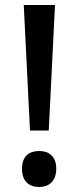

<svg xmlns="http://www.w3.org/2000/svg" viewBox="-20 -734 314 768"><path d="M175 -212 200 -714H75L100 -212ZM68 -59C68 -7 98 14 137 14C173 14 205 -7 205 -59C205 -111 173 -130 137 -130C98 -130 68 -111 68 -59Z"/></svg>

Font: Noto Sans Gujarati Medium
Style: Regular
Weight: 500
Designer: Jelle Bosma - Monotype Design Team, Universal Thirst
Foundry: Monotype Imaging Inc.
Version: Version 2.106